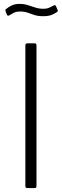

<svg xmlns="http://www.w3.org/2000/svg" viewBox="-20 -964 318 984"><path d="M158 -742Q167 -742 167 -731V-13Q167 -6 165 -3Q163 0 154 0H122Q115 0 112.5 -2.5Q110 -5 110 -11V-731Q110 -742 120 -742ZM270 -901Q260 -894 244 -887.5Q228 -881 201 -881Q175 -881 156.5 -887Q138 -893 122 -899Q106 -905 84 -905Q62 -905 50 -898Q38 -891 27 -885Q23 -883 20.5 -883.5Q18 -884 15 -889L8 -908Q7 -912 7.5 -914Q8 -916 10 -917Q25 -929 41 -936.5Q57 -944 80 -944Q103 -944 122 -938Q141 -932 160.5 -925.5Q180 -919 202 -919Q219 -919 230 -923.5Q241 -928 254 -935Q259 -938 262 -937.5Q265 -937 267 -932L276 -911Q278 -906 270 -901Z"/></svg>

Font: Libre Franklin ExtraLight
Style: Regular
Weight: 250
Designer: Pablo Impallari, Rodrigo Fuenzalida, Nhung Nguyen
Foundry: Impallari Type
Version: Version 3.000